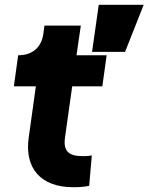

<svg xmlns="http://www.w3.org/2000/svg" viewBox="-20 -777 621 803"><path d="M286 6C306 6 333 5 353 0L364 -127C347 -124 337 -124 325 -124C265 -124 244 -147 252 -203L282 -416H408L426 -546H300L318 -670H166L161 -634C153 -578 114 -546 58 -546H56L38 -416H130L100 -201C82 -73 151 6 286 6ZM365 -560H503L581 -757H393Z"/></svg>

Font: Mluvka ExtraBold
Style: Italic
Weight: 800
Italic angle: -8°
Designer: Modified by Jiří Krblich, Original typeface by Gumpita Rahayu
Foundry: Gumpita Rahayu & Jiří Krblich
Version: Version 2.000;Glyphs 3.1.1 (3134)